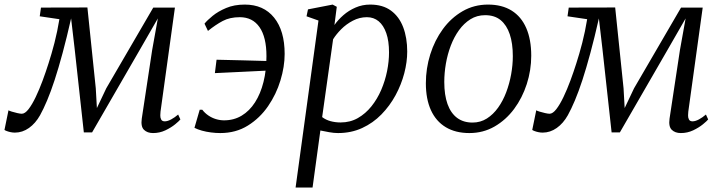

<svg xmlns="http://www.w3.org/2000/svg" viewBox="-48 -586 3244 860"><path d="M637.5 10Q612 10 597 -4.5Q582 -19 587 -54.5L633.5 -361.5L659 -503.5L578.5 -363.5L364.5 7H327.5L286.5 -366L270.5 -503.5Q251 -417.5 232.5 -349Q214 -280.5 196.8 -227.8Q179.5 -175 163 -136Q146.5 -97 131.5 -70Q111 -33.5 81.8 -12.8Q52.5 8 18.5 8Q9.5 8 -0.2 6Q-10 4 -17.8 1Q-25.5 -2 -28 -4L-10 -92Q-7.5 -90 4.2 -86.2Q16 -82.5 29.5 -79.5Q43 -76.5 49.5 -76.5Q64 -76.5 80 -97.2Q96 -118 112 -151.5Q128 -185 142.8 -224.8Q157.5 -264.5 169.5 -302.5Q176 -323 182.8 -346Q189.5 -369 196 -394.2Q202.5 -419.5 208 -446Q213.5 -472.5 218 -500L130 -513L135.5 -552L343.5 -552.5L381 -190.5L386 -102L428 -190.5L638.5 -552H735.5L671 -86Q670.5 -80 670 -69.8Q669.5 -59.5 673.8 -51Q678 -42.5 690 -42.5Q702.5 -42.5 718.8 -51.2Q735 -60 750 -73L760 -51Q754.5 -44 736.5 -29.2Q718.5 -14.5 692.8 -2.2Q667 10 637.5 10Z M1048.5 -565.5Q1132.5 -565.5 1179.8 -507Q1227 -448.5 1227 -344.5Q1227 -287.5 1208.2 -225.8Q1189.5 -164 1152.8 -110.5Q1116 -57 1062.2 -23.5Q1008.5 10 938.5 10Q918 10 896.8 7.2Q875.5 4.5 856.5 -0.8Q837.5 -6 823 -13.5L846.5 -94.5H858Q869.5 -79.5 885.2 -68.8Q901 -58 919.2 -52.5Q937.5 -47 955.5 -47Q999.5 -47 1034.5 -68Q1069.5 -89 1094.2 -127.5Q1119 -166 1132.2 -218.8Q1145.5 -271.5 1145.5 -334.5Q1145.5 -419.5 1114.5 -464.2Q1083.5 -509 1026 -509Q981.5 -509 949.5 -492Q917.5 -475 883.5 -447.5L868 -480Q880 -495 904.5 -515Q929 -535 965 -550.2Q1001 -565.5 1048.5 -565.5ZM914.5 -258.5 922 -318.5Q981 -317 1036.8 -315.8Q1092.5 -314.5 1158 -312.5L1153.5 -270Q1094 -267 1034.5 -264.2Q975 -261.5 914.5 -258.5Z M1276 254 1378.5 -494 1325 -513 1331.5 -544 1442 -565.5 1460.5 -555.5 1450 -474Q1466 -497 1490 -518Q1514 -539 1544.5 -552.2Q1575 -565.5 1610 -565.5Q1666.5 -565.5 1703.2 -538.5Q1740 -511.5 1758 -464Q1776 -416.5 1776 -355Q1776 -308.5 1762.8 -257.8Q1749.5 -207 1723.8 -159.5Q1698 -112 1660.5 -73.5Q1623 -35 1574 -12.5Q1525 10 1466 10Q1447.5 10 1426.8 6.2Q1406 2.5 1387 -1.5L1352 254ZM1395 -61.5Q1411.5 -49 1432.8 -43.2Q1454 -37.5 1477.5 -37.5Q1520.5 -37.5 1555 -57.2Q1589.5 -77 1615.8 -109.8Q1642 -142.5 1659.5 -183.2Q1677 -224 1685.8 -267.5Q1694.5 -311 1694.5 -351Q1694.5 -402.5 1682.2 -437.5Q1670 -472.5 1648 -490.8Q1626 -509 1595.5 -509Q1562.5 -509 1532.8 -493.5Q1503 -478 1480.2 -455Q1457.5 -432 1444 -410Z M2138 -565.5Q2200.5 -565.5 2243.8 -538.5Q2287 -511.5 2309.2 -460.2Q2331.5 -409 2331.5 -336.5Q2331.5 -271.5 2311.5 -209.5Q2291.5 -147.5 2254.8 -98Q2218 -48.5 2167 -19.2Q2116 10 2054.5 10Q1992.5 10 1948.8 -16.2Q1905 -42.5 1882.2 -92.5Q1859.5 -142.5 1859.5 -213Q1859.5 -279.5 1879.2 -342.5Q1899 -405.5 1935.8 -455.8Q1972.5 -506 2024 -535.8Q2075.5 -565.5 2138 -565.5ZM2125 -518Q2088.5 -518 2059.2 -499.8Q2030 -481.5 2008 -451Q1986 -420.5 1971.2 -381.8Q1956.5 -343 1949.2 -301Q1942 -259 1942 -219Q1942 -160.5 1956.5 -120Q1971 -79.5 1999.2 -58.2Q2027.5 -37 2068.5 -37Q2104 -37 2132.8 -55.2Q2161.5 -73.5 2183.2 -104Q2205 -134.5 2219.5 -173Q2234 -211.5 2241.5 -253.2Q2249 -295 2249 -334.5Q2249 -392 2235.2 -432.8Q2221.5 -473.5 2194.5 -495.8Q2167.5 -518 2125 -518Z M3001.5 10Q2976 10 2961 -4.5Q2946 -19 2951 -54.5L2997.5 -361.5L3023 -503.5L2942.5 -363.5L2728.5 7H2691.5L2650.5 -366L2634.5 -503.5Q2615 -417.5 2596.5 -349Q2578 -280.5 2560.8 -227.8Q2543.5 -175 2527 -136Q2510.5 -97 2495.5 -70Q2475 -33.5 2445.8 -12.8Q2416.5 8 2382.5 8Q2373.5 8 2363.8 6Q2354 4 2346.2 1Q2338.5 -2 2336 -4L2354 -92Q2356.5 -90 2368.2 -86.2Q2380 -82.5 2393.5 -79.5Q2407 -76.5 2413.5 -76.5Q2428 -76.5 2444 -97.2Q2460 -118 2476 -151.5Q2492 -185 2506.8 -224.8Q2521.5 -264.5 2533.5 -302.5Q2540 -323 2546.8 -346Q2553.5 -369 2560 -394.2Q2566.5 -419.5 2572 -446Q2577.5 -472.5 2582 -500L2494 -513L2499.5 -552L2707.5 -552.5L2745 -190.5L2750 -102L2792 -190.5L3002.5 -552H3099.5L3035 -86Q3034.5 -80 3034 -69.8Q3033.5 -59.5 3037.8 -51Q3042 -42.5 3054 -42.5Q3066.5 -42.5 3082.8 -51.2Q3099 -60 3114 -73L3124 -51Q3118.5 -44 3100.5 -29.2Q3082.5 -14.5 3056.8 -2.2Q3031 10 3001.5 10Z"/></svg>

Font: Merriweather 24pt Light
Style: Italic
Weight: 300
Italic angle: -7.8°
Version: Version 2.101